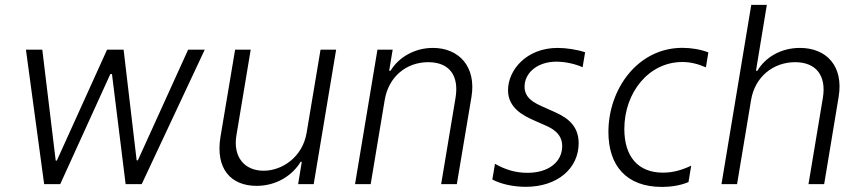

<svg xmlns="http://www.w3.org/2000/svg" viewBox="-20 -747 3493 779"><path d="M159.1 0H224.4L427.6 -446.4H434.3L489.7 0H555L810.7 -545.5H743.3L539.4 -96.6H534.4L481.5 -545.5H414.4L210.6 -95.5H206L151.6 -545.5H85.2Z M1224.1 -208.5C1207.4 -108.3 1123.6 -54.3 1049.7 -54.3C971.2 -54.3 925.4 -110.8 938.9 -196L997.2 -545.5H933.9L874.6 -192.1C853.3 -62.9 916.2 7.1 1021 7.1C1100.9 7.1 1165.8 -34.4 1199.9 -90.6H1204.5L1189.6 0H1252.8L1343.8 -545.5H1280.5Z M1420.5 0H1484L1540.8 -340.9C1556.5 -436.1 1628.9 -494.7 1717.3 -494.7C1803.3 -494.7 1843.4 -440.3 1828.1 -349.4L1769.9 0H1833.5L1892.8 -353.3C1913.4 -476.2 1842.3 -552.6 1736.5 -552.6C1660.2 -552.6 1596.2 -512.8 1564.6 -459.9H1558.9L1573.2 -545.5H1511.4Z M2113.3 11C2240.8 11 2327.8 -62.9 2327.8 -166.2C2327.8 -248.2 2266 -276.6 2222.3 -296.2L2178.6 -315.7C2149.5 -329.2 2108.3 -348 2108.3 -395.2C2108.3 -451.3 2160.2 -496.8 2237.6 -496.8C2274.5 -496.8 2316.4 -486.9 2343.8 -474.1L2354 -534.8C2322.8 -545.8 2277.3 -552.6 2242.5 -552.6C2116.1 -552.6 2041.2 -463.1 2041.2 -380.7C2041.2 -307.2 2106.9 -276.3 2146 -258.9L2189.3 -239.7C2215.6 -228.3 2261 -207.7 2261 -154.5C2261 -89.8 2205.6 -45.8 2119.7 -45.8C2070.7 -45.8 2028.8 -59.3 1988.3 -82.4L1977.6 -18.8C2009.9 -1.1 2060.7 11 2113.3 11Z M2665.5 11.4C2695.3 11.4 2735.8 7.5 2773.4 -8.2L2784.4 -74.9C2744.3 -55.8 2708.1 -46.5 2669.7 -46.5C2568.2 -46.5 2513.1 -112.6 2513.1 -223.4C2513.1 -372.5 2612.9 -495.4 2748.2 -495.4C2780.5 -495.4 2810.4 -488.3 2844.1 -473.7L2854 -534.4C2822.4 -546.5 2785.2 -552.9 2748.6 -552.9C2567.5 -552.9 2448.5 -386 2448.5 -211.6C2448.5 -75.3 2521 11.4 2665.5 11.4Z M3027.3 -340.9C3043 -436.1 3117.9 -494.7 3206 -494.7C3292.3 -494.7 3333.5 -438.9 3318.5 -349.4L3260.3 0H3323.9L3382.5 -353.3C3403.8 -480.1 3332 -552.6 3225.5 -552.6C3146 -552.6 3083.8 -512.4 3052.9 -459.9H3047.2L3091.3 -727.3H3028.1L2907.3 0H2970.5Z"/></svg>

Font: TID UI Light
Style: Italic
Weight: 300
Italic angle: -9.39999°
Designer: The TID Project Authors
Foundry: Bakken & Bæck
Version: Version 1.001;hotconv 1.0.109;makeotfexe 2.5.65596